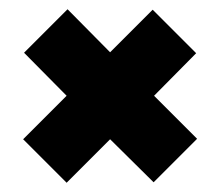

<svg xmlns="http://www.w3.org/2000/svg" viewBox="-20 -539 476 415"><path d="M218 -238 124 -144 30 -238 124 -332 32 -425 126 -519 218 -426 310 -518 404 -424 313 -332 406 -239 312 -145Z"/></svg>

Font: Lineal Heavy
Style: Regular
Weight: 900
Designer: Created by Frank Adebiaye with contributions from Anton Moglia & Ariel Martín Pérez
Created by Frank ADEBIAYE with FontF
Foundry: Velvetyne Type Foundry
Version: Version 2.000